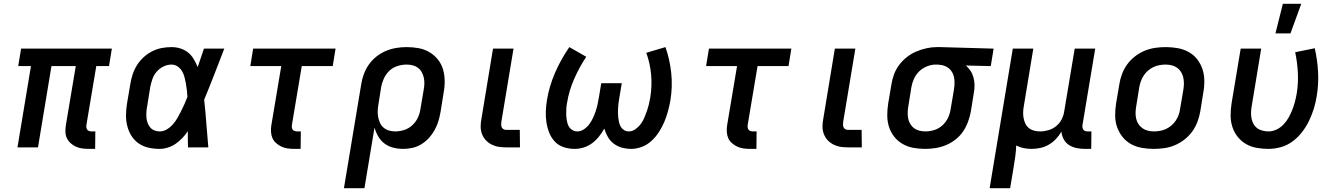

<svg xmlns="http://www.w3.org/2000/svg" viewBox="-20 -776 7040 1011"><path d="M481 8H447Q429 8 411.5 5.5Q394 3 379 -4Q364 -11 351.5 -22.5Q339 -34 332 -49Q325 -64 324.5 -82Q324 -100 327 -118L379 -428H251L180 0H72L143 -428H76L91 -520H569L554 -428H487L435 -118Q434 -111 435 -104.5Q436 -98 439.5 -93Q443 -88 449.5 -86Q456 -84 463 -84H482Z M821 8Q790 8 761.5 1.5Q733 -5 710 -21Q687 -37 672 -61Q657 -85 650 -113Q643 -141 643.5 -171.5Q644 -202 649 -232L666 -332Q670 -358 678 -383Q686 -408 700.5 -431.5Q715 -455 735.5 -474Q756 -493 780.5 -505.5Q805 -518 831 -523Q857 -528 883 -528Q908 -528 931 -520.5Q954 -513 971.5 -498.5Q989 -484 1000.5 -464Q1012 -444 1021 -423Q1029 -447 1037.5 -471.5Q1046 -496 1054 -520H1161Q1135 -453 1109 -385.5Q1083 -318 1055 -251Q1062 -189 1066.5 -126Q1071 -63 1077 0H970Q969 -21 969 -42.5Q969 -64 969 -85Q956 -66 940 -49Q924 -32 905 -19Q886 -6 864 1Q842 8 821 8ZM821 -84Q841 -84 859 -95Q877 -106 890.5 -121.5Q904 -137 914.5 -155Q925 -173 934 -191.5Q943 -210 951.5 -228.5Q960 -247 967 -266Q966 -283 964 -301Q962 -319 959 -336Q956 -353 951.5 -370Q947 -387 938.5 -401.5Q930 -416 915.5 -426Q901 -436 883 -436Q862 -436 841 -426Q820 -416 805 -398.5Q790 -381 782.5 -359.5Q775 -338 771 -317L755 -217Q752 -202 751 -187Q750 -172 751 -157.5Q752 -143 757 -129.5Q762 -116 770.5 -105.5Q779 -95 792.5 -89.5Q806 -84 821 -84Z M1563 8H1529Q1511 8 1494 5.5Q1477 3 1462 -4Q1447 -11 1434 -22.5Q1421 -34 1414.5 -49Q1408 -64 1407 -82Q1406 -100 1409 -118L1461 -428H1298L1313 -520H1747L1732 -428H1569L1517 -118Q1516 -111 1517 -104.5Q1518 -98 1521.5 -93Q1525 -88 1532 -86Q1539 -84 1545 -84H1564Z M1791 215 1882 -332Q1886 -359 1896 -386Q1906 -413 1922.5 -436.5Q1939 -460 1962.5 -478.5Q1986 -497 2012.5 -508Q2039 -519 2066.5 -523.5Q2094 -528 2121 -528Q2153 -528 2183.5 -522.5Q2214 -517 2240 -502Q2266 -487 2285 -463.5Q2304 -440 2312.5 -411.5Q2321 -383 2321.5 -351.5Q2322 -320 2316 -288L2300 -188Q2296 -164 2289 -140Q2282 -116 2269.5 -93Q2257 -70 2239.5 -50.5Q2222 -31 2199.5 -17Q2177 -3 2152 2.5Q2127 8 2103 8Q2076 8 2050.5 1.5Q2025 -5 2005 -20Q1985 -35 1972 -57Q1959 -79 1952 -104L1899 215ZM2061 -84Q2084 -84 2108 -91.5Q2132 -99 2151 -116.5Q2170 -134 2180.5 -157Q2191 -180 2194 -203L2211 -303Q2214 -319 2214.5 -335.5Q2215 -352 2211.5 -367.5Q2208 -383 2200.5 -396.5Q2193 -410 2181 -419Q2169 -428 2153.5 -432Q2138 -436 2121 -436Q2098 -436 2073.5 -428.5Q2049 -421 2030.5 -403.5Q2012 -386 2001.5 -363Q1991 -340 1987 -317L1973 -229Q1970 -212 1969 -194.5Q1968 -177 1971 -161Q1974 -145 1980.5 -130Q1987 -115 1999 -104.5Q2011 -94 2027 -89Q2043 -84 2061 -84Z M2718 0H2646Q2625 0 2605.5 -3Q2586 -6 2568.5 -15Q2551 -24 2538 -38Q2525 -52 2518 -70.5Q2511 -89 2511 -109.5Q2511 -130 2515 -150L2576 -520H2684L2620 -135Q2619 -128 2619 -120Q2619 -112 2622 -105.5Q2625 -99 2631.5 -95.5Q2638 -92 2646 -92H2717Z M3006 8Q2976 8 2948.5 -1Q2921 -10 2902 -30Q2883 -50 2872.5 -76Q2862 -102 2857.5 -130.5Q2853 -159 2854 -189Q2855 -219 2860 -249Q2872 -322 2902.5 -392.5Q2933 -463 2978 -528L3067 -477Q3030 -421 3003 -359.5Q2976 -298 2966 -235Q2963 -220 2962 -204Q2961 -188 2961.5 -173Q2962 -158 2964.5 -142.5Q2967 -127 2973 -114Q2979 -101 2992 -92.5Q3005 -84 3021 -84Q3038 -84 3054.5 -95Q3071 -106 3082.5 -121.5Q3094 -137 3102 -154Q3110 -171 3116 -188.5Q3122 -206 3126 -224Q3130 -242 3133 -260L3146 -338H3254L3241 -260Q3239 -247 3237 -233.5Q3235 -220 3234.5 -207Q3234 -194 3234 -181Q3234 -168 3235.5 -155.5Q3237 -143 3240 -130.5Q3243 -118 3249.5 -107.5Q3256 -97 3267 -90.5Q3278 -84 3291 -84Q3309 -84 3325.5 -95.5Q3342 -107 3353.5 -122.5Q3365 -138 3372.5 -155.5Q3380 -173 3386 -190.5Q3392 -208 3396.5 -226Q3401 -244 3404 -262Q3414 -323 3408.5 -383.5Q3403 -444 3383 -498L3484 -528Q3507 -463 3514.5 -391.5Q3522 -320 3510 -247Q3505 -219 3497.5 -191Q3490 -163 3478.5 -135.5Q3467 -108 3450.5 -82Q3434 -56 3411.5 -35Q3389 -14 3360.5 -3Q3332 8 3304 8Q3279 8 3255 1.5Q3231 -5 3212 -19.5Q3193 -34 3181 -54.5Q3169 -75 3162 -99Q3150 -77 3134 -57Q3118 -37 3098 -22Q3078 -7 3054 0.5Q3030 8 3006 8Z M3963 8H3929Q3911 8 3894 5.5Q3877 3 3862 -4Q3847 -11 3834 -22.5Q3821 -34 3814.5 -49Q3808 -64 3807 -82Q3806 -100 3809 -118L3861 -428H3698L3713 -520H4147L4132 -428H3969L3917 -118Q3916 -111 3917 -104.5Q3918 -98 3921.5 -93Q3925 -88 3932 -86Q3939 -84 3945 -84H3964Z M4518 0H4446Q4425 0 4405.5 -3Q4386 -6 4368.5 -15Q4351 -24 4338 -38Q4325 -52 4318 -70.5Q4311 -89 4311 -109.5Q4311 -130 4315 -150L4376 -520H4484L4420 -135Q4419 -128 4419 -120Q4419 -112 4422 -105.5Q4425 -99 4431.5 -95.5Q4438 -92 4446 -92H4517Z M4852 8Q4820 8 4789.5 2.5Q4759 -3 4733 -18Q4707 -33 4688.5 -56.5Q4670 -80 4661 -108.5Q4652 -137 4652 -168.5Q4652 -200 4657 -232L4674 -332Q4678 -359 4688 -385.5Q4698 -412 4715.5 -435Q4733 -458 4756 -476Q4779 -494 4805.5 -505Q4832 -516 4859 -522Q4886 -528 4913 -528H4931L5212 -520L5197 -428L5066 -431Q5080 -419 5090.5 -403Q5101 -387 5106 -368Q5111 -349 5111.5 -329Q5112 -309 5108 -288L5092 -188Q5087 -161 5077 -134Q5067 -107 5051 -83.5Q5035 -60 5011.5 -41.5Q4988 -23 4961.5 -12Q4935 -1 4907 3.5Q4879 8 4852 8ZM4853 -84Q4876 -84 4900 -91.5Q4924 -99 4943 -116.5Q4962 -134 4972.5 -157Q4983 -180 4986 -203L5003 -303Q5007 -326 5006 -349.5Q5005 -373 4995.5 -392Q4986 -411 4967 -422.5Q4948 -434 4925 -435L4916 -436H4908Q4885 -436 4862 -427Q4839 -418 4821 -401Q4803 -384 4793 -362Q4783 -340 4779 -317L4763 -217Q4760 -201 4759.5 -184.5Q4759 -168 4762 -152.5Q4765 -137 4773 -123.5Q4781 -110 4793 -101Q4805 -92 4820.5 -88Q4836 -84 4853 -84Z M5191 215 5313 -520H5421L5371 -217Q5368 -201 5367.5 -185Q5367 -169 5370 -153.5Q5373 -138 5379.5 -124.5Q5386 -111 5398 -101.5Q5410 -92 5425 -88Q5440 -84 5457 -84Q5478 -84 5500.5 -90.5Q5523 -97 5541.5 -112Q5560 -127 5570.5 -148Q5581 -169 5584 -191L5639 -520H5747L5680 -118Q5679 -111 5680 -104.5Q5681 -98 5684.5 -93Q5688 -88 5694.5 -86Q5701 -84 5708 -84H5727L5726 8H5692Q5670 8 5648.5 3.5Q5627 -1 5609.5 -12Q5592 -23 5581.5 -42Q5571 -61 5569 -83Q5557 -62 5540 -44Q5523 -26 5502 -14Q5481 -2 5458 3Q5435 8 5413 8Q5391 8 5370.5 4Q5350 0 5331 -10Q5330 19 5326 48.5Q5322 78 5317 107L5299 215Z M6055 8Q6023 8 5992 2.5Q5961 -3 5935 -17.5Q5909 -32 5890.5 -55.5Q5872 -79 5862 -107.5Q5852 -136 5852 -168Q5852 -200 5857 -232L5874 -332Q5878 -359 5888 -386Q5898 -413 5915.5 -437Q5933 -461 5957 -479.5Q5981 -498 6008 -509Q6035 -520 6062.5 -524Q6090 -528 6118 -528Q6150 -528 6181 -522.5Q6212 -517 6238.5 -502.5Q6265 -488 6283.5 -464.5Q6302 -441 6311.5 -412.5Q6321 -384 6321.5 -352Q6322 -320 6316 -288L6300 -188Q6295 -161 6285 -134Q6275 -107 6257.5 -83Q6240 -59 6216 -40.5Q6192 -22 6165.5 -11Q6139 0 6111 4Q6083 8 6055 8ZM6056 -84Q6072 -84 6088.5 -87Q6105 -90 6120 -97Q6135 -104 6148.5 -115.5Q6162 -127 6171.5 -141.5Q6181 -156 6186.5 -171.5Q6192 -187 6194 -203L6211 -303Q6214 -320 6214 -336.5Q6214 -353 6210.5 -368.5Q6207 -384 6199 -397Q6191 -410 6178.5 -419Q6166 -428 6150.5 -432Q6135 -436 6118 -436Q6102 -436 6085.5 -433Q6069 -430 6054 -423Q6039 -416 6025.5 -404.5Q6012 -393 6002.5 -378.5Q5993 -364 5987.5 -348.5Q5982 -333 5979 -317L5963 -217Q5960 -200 5959.5 -183.5Q5959 -167 5962.5 -151.5Q5966 -136 5974.5 -123Q5983 -110 5995.5 -101Q6008 -92 6023.5 -88Q6039 -84 6056 -84Z M6659 8Q6628 8 6597 2.5Q6566 -3 6540.5 -18Q6515 -33 6496.5 -56.5Q6478 -80 6469 -108.5Q6460 -137 6460 -168.5Q6460 -200 6465 -232L6513 -520H6621L6571 -217Q6568 -201 6567.5 -184.5Q6567 -168 6570 -152.5Q6573 -137 6580.5 -123.5Q6588 -110 6600 -101Q6612 -92 6628 -88Q6644 -84 6660 -84Q6681 -84 6702 -94Q6723 -104 6739 -121Q6755 -138 6766 -158Q6777 -178 6785 -198.5Q6793 -219 6798.5 -240Q6804 -261 6808 -283Q6817 -339 6814 -394Q6811 -449 6800 -501L6903 -522Q6917 -461 6920.5 -397Q6924 -333 6913 -268Q6908 -236 6898 -203.5Q6888 -171 6873 -140Q6858 -109 6836.5 -81Q6815 -53 6787 -32Q6759 -11 6725.5 -1.5Q6692 8 6659 8ZM6696 -600 6735 -756H6832L6775 -600Z"/></svg>

Font: Iosevka Aile Semibold
Style: Italic
Weight: 600
Italic angle: -9°
Designer: Belleve Invis
Foundry: Belleve Invis
Version: Version 31.1.0; ttfautohint (v1.8.4)